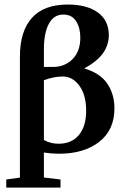

<svg xmlns="http://www.w3.org/2000/svg" viewBox="-20 -671 553 852"><path d="M7.8 161.6V125.5L68.4 117.2V-419.9Q68.4 -532.2 121.6 -591.6Q174.8 -650.9 280.8 -650.9Q365.2 -650.9 414.1 -615.7Q462.9 -580.6 462.9 -514.6Q462.9 -472.7 438 -436.3Q413.1 -399.9 354 -367.2Q424.3 -346.7 456.1 -299.8Q487.8 -252.9 487.8 -190.4Q487.8 -94.2 420.2 -41.5Q352.5 11.2 241.2 11.2Q208.5 11.2 174.8 5.9V116.7L248.5 125.5V161.6ZM174.8 -452.1V-374H220.2Q271 -376 303.7 -410.4Q336.4 -444.8 336.4 -504.4Q336.4 -547.9 317.6 -577.1Q298.8 -606.4 260.7 -606.4Q218.8 -606.4 196.8 -565.4Q174.8 -524.4 174.8 -452.1ZM258.8 -331.5Q220.2 -331.5 174.8 -315.4V-49.8Q203.1 -33.2 240.2 -33.2Q297.4 -33.2 329.8 -71.5Q362.3 -109.9 362.3 -179.7Q362.3 -250 332 -290.8Q301.8 -331.5 258.8 -331.5Z"/></svg>

Font: Elstob 14pt SemiBold
Style: Regular
Weight: 600
Designer: Peter S. Baker
Version: Version 1.015